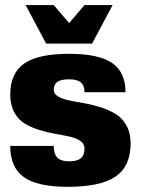

<svg xmlns="http://www.w3.org/2000/svg" viewBox="-20 -720 550 750"><path d="M189.9 -369.1Q189.9 -353.5 206.5 -343.5Q223.1 -333.5 249.5 -327.9Q275.9 -322.3 307.9 -316.9Q339.8 -311.5 372.1 -301.3Q404.3 -291 430.7 -275.4Q457 -259.8 473.6 -230.2Q490.2 -200.7 490.2 -160.2Q490.2 -70.8 431.6 -30.5Q373 9.8 244.1 9.8Q126.5 9.8 73.2 -28.1Q20 -65.9 20 -149.9H189.9Q189.9 -118.2 204.3 -104Q218.8 -89.8 250 -89.8Q281.2 -89.8 295.7 -101.8Q310.1 -113.8 310.1 -140.1Q310.1 -158.2 293.9 -169.4Q277.8 -180.7 252.4 -186.3Q227.1 -191.9 196 -197.3Q165 -202.6 134 -212.2Q103 -221.7 77.6 -236.6Q52.2 -251.5 36.1 -280.5Q20 -309.6 20 -350.1Q20 -434.1 74.7 -471.9Q129.4 -509.8 250 -509.8Q365.2 -509.8 417.7 -474.1Q470.2 -438.5 470.2 -359.9H310.1Q310.1 -386.2 295.7 -398.2Q281.2 -410.2 250 -410.2Q218.3 -410.2 204.1 -400.4Q189.9 -390.6 189.9 -369.1ZM419.9 -700.2 339.8 -549.8H160.2L80.1 -700.2H189.9L250 -629.9L310.1 -700.2Z"/></svg>

Font: Fivo Sans Heavy
Style: Regular
Weight: 900
Designer: Alexander Slobzheninov
Foundry: Alexander Slobzheninov
Version: 1.0